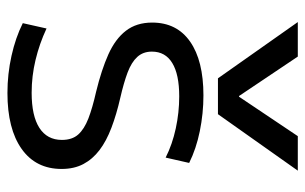

<svg xmlns="http://www.w3.org/2000/svg" viewBox="-176 -654 840 529"><g transform="rotate(90 244.5 -390.0)"><path d="M41.3 -790H136.4L245 -628.1H247L355.6 -790H450.7L295.1 -570H196.3ZM236.7 10Q184.3 10 134.3 -1.2Q84.3 -12.3 44.3 -32.3L59 -97.7Q101 -78.1 145.7 -67.4Q190.3 -56.7 236 -56.7Q299.7 -56.7 332.8 -78Q366 -99.4 366 -140Q366 -168.3 351.1 -185Q336.3 -201.6 307 -213Q277.7 -224.3 233.3 -234.3Q173 -249 130.3 -268.1Q87.6 -287.3 65.2 -316.5Q42.7 -345.7 42.7 -388.7Q42.7 -456.7 95.2 -493.3Q147.7 -530 243.3 -530Q293 -530 341.9 -520Q390.7 -510 429.4 -490.7L414.7 -425.9Q378.3 -444.3 334.3 -453.8Q290.4 -463.3 246 -463.3Q185.4 -463.3 154.1 -444.1Q122.7 -425 122.7 -388Q122.7 -363.7 137.4 -347.7Q152 -331.7 180.4 -321Q208.7 -310.4 249.7 -301Q296 -290.4 332.5 -276.5Q369 -262.7 394 -243.7Q419 -224.7 432.5 -199.2Q446 -173.7 446 -139.3Q446 -68.3 390.9 -29.2Q335.7 10 236.7 10Z"/></g></svg>

Font: M PLUS 2 Thin
Style: Regular
Weight: 100
Designer: Coji Morishita
Foundry: UNDERFOREST DESIGN
Version: Version 1.001